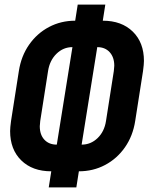

<svg xmlns="http://www.w3.org/2000/svg" viewBox="-20 -790 646 835"><path d="M203 -45Q121 -45 72.5 -92.5Q24 -140 24 -220Q24 -234 28 -264L62 -481Q72 -546 106.5 -595.5Q141 -645 193 -672.5Q245 -700 307 -700L318 -770H438L427 -700Q509 -700 557.5 -652.5Q606 -605 606 -525Q606 -511 602 -481L568 -264Q558 -199 523.5 -149.5Q489 -100 437 -72.5Q385 -45 323 -45L312 25H192ZM295 -585Q255 -585 225.5 -556Q196 -527 189 -481L155 -264Q153 -248 153 -241Q153 -204 173 -182.5Q193 -161 227 -161ZM335 -161Q375 -161 404.5 -189.5Q434 -218 441 -264L475 -481Q477 -497 477 -504Q477 -541 457 -563Q437 -585 403 -585Z"/></svg>

Font: JetBrains Mono Extra Bold
Style: Italic
Weight: 800
Italic angle: -9°
Monospace: yes
Designer: Philipp Nurullin, Konstantin Bulenkov
Foundry: JetBrains
Version: 2.002